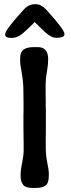

<svg xmlns="http://www.w3.org/2000/svg" viewBox="-20 -921 342 920"><path d="M289.1 -757.3Q289.1 -739.7 249.5 -739.7Q225.6 -739.7 194.8 -768.1Q183.1 -778.8 169.9 -792L146.5 -815.4L123 -792Q121.6 -790.5 93.5 -764.9Q65.4 -739.3 35.2 -739.3Q4.9 -739.3 4.9 -754.4V-757.8Q4.9 -777.8 93.8 -875Q117.7 -900.9 147.5 -900.9H151.4Q177.2 -900.9 201.2 -875Q289.1 -779.3 289.1 -757.3ZM160.6 -695.3Q210.9 -695.3 210.9 -636.7Q210.9 -611.3 204.8 -577.1Q198.7 -543 198.7 -517.6V-458.5L199.2 -441.4Q199.2 -424.3 199.2 -407.2L199.7 -390.1V-279.8L199.2 -262.7V-216.8Q199.2 -175.8 206.5 -141.4Q213.9 -106.9 213.9 -93.3V-78.1Q213.9 -44.4 198.7 -32.5Q183.6 -20.5 151.9 -20.5H135.3Q102.1 -20.5 90.3 -36.1Q78.6 -51.8 78.6 -78.4Q78.6 -105 85.9 -140.4Q93.3 -175.8 93.3 -200.7V-242.2L92.8 -259.3Q92.8 -267.6 92.8 -275.9L92.3 -293V-369.1L92.8 -386.2V-437.5L92.3 -454.1Q92.3 -462.4 92.3 -470.7L91.8 -495.1Q91.8 -527.8 84.2 -571.8Q76.7 -615.7 76.7 -620.6V-643.6Q76.7 -670.4 92.3 -682.9Q107.9 -695.3 144.5 -695.3Z"/></svg>

Font: Averia Sans Libre
Style: Regular
Weight: 400
Version: Version 1.002